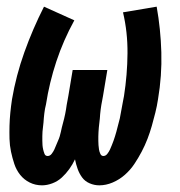

<svg xmlns="http://www.w3.org/2000/svg" viewBox="-20 -548 540 576"><path d="M106 8Q86 8 69 -0.5Q52 -9 40.5 -23.5Q29 -38 23 -56Q17 -74 13 -93Q9 -112 8.5 -131.5Q8 -151 8.5 -170.5Q9 -190 11 -210Q13 -230 16 -250Q28 -321 53 -391Q78 -461 112 -528L203 -487Q170 -427 149 -363.5Q128 -300 118 -235Q116 -228 115 -221.5Q114 -215 113 -208Q112 -201 111.5 -194Q111 -187 110.5 -180.5Q110 -174 109 -167Q108 -160 107.5 -153Q107 -146 107 -139.5Q107 -133 107 -126Q107 -119 107.5 -112.5Q108 -106 109.5 -99.5Q111 -93 113.5 -86.5Q116 -80 123 -80Q130 -80 135 -86.5Q140 -93 143 -99.5Q146 -106 148.5 -112.5Q151 -119 154 -125.5Q157 -132 159 -138.5Q161 -145 162.5 -152Q164 -159 165.5 -165.5Q167 -172 169 -179Q171 -186 172.5 -192.5Q174 -199 175.5 -206Q177 -213 178 -219.5Q179 -226 180 -233Q181 -240 182.5 -246.5Q184 -253 185 -260L198 -338H302L289 -260Q288 -253 286.5 -246.5Q285 -240 284 -233Q283 -226 282 -219.5Q281 -213 280.5 -206Q280 -199 279.5 -192.5Q279 -186 278 -179Q277 -172 276.5 -165.5Q276 -159 275.5 -152Q275 -145 275 -138.5Q275 -132 275 -125.5Q275 -119 275.5 -112.5Q276 -106 277 -99.5Q278 -93 281 -86.5Q284 -80 290 -80Q297 -80 302 -86.5Q307 -93 310 -99.5Q313 -106 315.5 -112.5Q318 -119 320.5 -125.5Q323 -132 325 -139Q327 -146 329 -152.5Q331 -159 332.5 -166Q334 -173 336 -179.5Q338 -186 339.5 -193Q341 -200 342 -206.5Q343 -213 344.5 -220Q346 -227 347 -233.5Q348 -240 349.5 -247Q351 -254 352 -260Q362 -324 362.5 -388Q363 -452 349 -511L450 -528Q462 -461 464 -391Q466 -321 454 -250Q451 -230 446 -210Q441 -190 435.5 -170.5Q430 -151 422.5 -131.5Q415 -112 405 -93Q395 -74 383 -56Q371 -38 354.5 -23.5Q338 -9 318 -0.5Q298 8 278 8Q263 8 249 2Q235 -4 226.5 -15.5Q218 -27 213 -41Q208 -55 205 -70Q198 -55 188 -41Q178 -27 165.5 -15.5Q153 -4 137 2Q121 8 106 8Z"/></svg>

Font: Iosevka SS18
Style: Bold Italic
Weight: 700
Italic angle: -9°
Monospace: yes
Designer: Belleve Invis
Foundry: Belleve Invis
Version: Version 25.1.1; ttfautohint (v1.8.4)